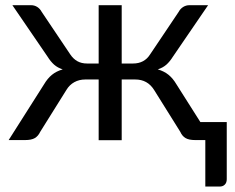

<svg xmlns="http://www.w3.org/2000/svg" viewBox="-20 -526 881 721"><path d="M831.5 -67.5V147Q831.5 160 824.2 167.2Q817 174.5 805.5 174.5H751V0H713.5Q689.5 0 676.8 -7.5Q664 -15 657 -31L558.5 -188.5Q534 -227.5 488 -227.5H437V0.5H350.5V-227.5H300Q277.5 -227.5 259.2 -217.5Q241 -207.5 229.5 -188.5L131 -31Q123.5 -15 110.8 -7.5Q98 0 74 0H12.5L145.5 -209.5Q158.5 -231.5 175 -245Q191.5 -258.5 215.5 -265.5Q196.5 -271.5 183.2 -283.2Q170 -295 158.5 -313.5L26.5 -506.5H96.5Q109.5 -506.5 120 -499.8Q130.5 -493 136.5 -481.5L244 -321.5Q255 -305 270.5 -296.2Q286 -287.5 307 -287.5H350.5V-506.5H437V-287.5H479.5Q522 -287.5 543.5 -321.5L651 -481.5Q657 -493 667.8 -499.8Q678.5 -506.5 691.5 -506.5H761.5L629.5 -313.5Q618 -295 604.8 -283.2Q591.5 -271.5 572.5 -265.5Q596.5 -258.5 613 -245Q629.5 -231.5 642.5 -209.5L732.5 -67.5Z"/></svg>

Font: Lato 2
Style: Regular
Weight: 400
Designer: Lukasz Dziedzic with Adam Twardoch and Botio Nikoltchev
Foundry: tyPoland Lukasz Dziedzic
Version: Version 2.015; 2015-08-06; http://www.latofonts.com/